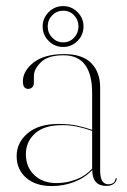

<svg xmlns="http://www.w3.org/2000/svg" viewBox="-20 -618 427 646"><path d="M36 -93Q36 -138 73 -169.5Q110 -201 177 -201Q214 -201 240.8 -195Q267.5 -189 290 -181V-305Q290 -432 194 -432Q141 -432 117.5 -408.5Q94 -385 94 -363V-341Q94 -329 88.2 -324Q82.5 -319 75 -319Q57 -319 57 -344Q57 -379.5 93.2 -407.8Q129.5 -436 196 -436Q257.5 -436 287.2 -405.5Q317 -375 317 -323V-45Q317 -19 324.5 -8.5Q332 2 343.5 2Q366.5 2 369 -17Q369 -19 371 -19Q372.5 -19 372.5 -17Q372.5 -8 363.5 -0.2Q354.5 7.5 338 7.5Q290.5 7.5 290.5 -46Q266 -20 230.2 -6Q194.5 8 154 8Q99.5 8 67.8 -20Q36 -48 36 -93ZM67 -99Q67 -56.5 95.2 -29.2Q123.5 -2 170 -2Q203.5 -2 235.2 -13.8Q267 -25.5 290 -50.5V-177.5Q268 -185.5 243 -191.2Q218 -197 189 -197Q128.5 -197 97.8 -169Q67 -141 67 -99ZM192.5 -460Q164 -460 143.8 -480.2Q123.5 -500.5 123.5 -529Q123.5 -557 143.8 -577.2Q164 -597.5 192.5 -597.5Q220.5 -597.5 240.8 -577.2Q261 -557 261 -529Q261 -500.5 240.8 -480.2Q220.5 -460 192.5 -460ZM192.5 -582Q171 -582 155.8 -566.5Q140.5 -551 140.5 -529Q140.5 -507 155.8 -491.2Q171 -475.5 192.5 -475.5Q214.5 -475.5 229.2 -491.2Q244 -507 244 -529Q244 -551 229.2 -566.5Q214.5 -582 192.5 -582Z"/></svg>

Font: Fraunces 144pt Thin
Style: Regular
Weight: 100
Version: Version 1.000;[f99f86859]